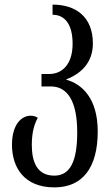

<svg xmlns="http://www.w3.org/2000/svg" viewBox="-20 -561 481 833"><path d="M216 252C338 252 404 167 404 9C404 -136 334 -197 268 -215V-217C334 -242 383 -292 383 -372C383 -489 308 -541 208 -541V-497C263 -497 295 -453 295 -371C295 -279 247 -240 194 -240H160V-186H200C272 -186 315 -124 315 14C315 139 284 201 216 201C139 201 118 139 118 67C118 11 130 -25 144 -50C135 -56 124 -59 113 -59C74 -59 32 -22 32 67C32 167 86 252 216 252Z"/></svg>

Font: Noto Serif Georgian ExtraCondensed
Style: Regular
Weight: 400
Width: 2
Designer: Monotype Design Team, Akaki Razmadze
Foundry: Google LLC
Version: Version 2.003